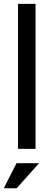

<svg xmlns="http://www.w3.org/2000/svg" viewBox="-26 -780 275 1006"><path d="M160.2 -759.8H68.4V0H160.2ZM61 206.5 178.7 75.2H60.5L-6.3 206.5Z"/></svg>

Font: SG Kara Light
Style: Regular
Weight: 400
Designer: Damoon Khanjanzadeh
Version: Version 1.000